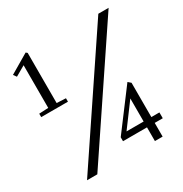

<svg xmlns="http://www.w3.org/2000/svg" viewBox="-166 -842 926 970"><g transform="rotate(-30 297.0 -357.0)"><path d="M64 0 534 -700H594L124 0ZM23 -392V-412L84 -415L77 -407V-669L83 -667L19 -630L6 -648L118 -714L126 -707V-407L119 -415L179 -412V-392ZM460 0V-88L469 -80H320V-103L489 -328L505 -314V-107L497 -114H552V-80H499L505 -87V0ZM355 -107 352 -114H473L460 -104V-259L467 -258Z"/></g></svg>

Font: Wittgenstein Medium
Style: Regular
Weight: 500
Designer: Jörg Drees
Foundry: Jörg Drees
Version: Version 1.500